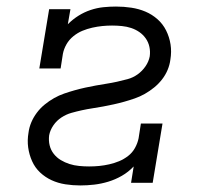

<svg xmlns="http://www.w3.org/2000/svg" viewBox="-20 -558 640 586"><path d="M225 8Q202 8 179.5 4.5Q157 1 137.5 -8Q118 -17 102.5 -31.5Q87 -46 78 -66Q69 -86 66 -108Q63 -130 67 -153Q69 -169 75.5 -184.5Q82 -200 92.5 -214Q103 -228 116.5 -239Q130 -250 145 -258.5Q160 -267 176 -272.5Q192 -278 208 -282.5Q224 -287 240 -290.5Q256 -294 272.5 -297Q289 -300 305 -302.5Q321 -305 337 -308.5Q353 -312 369.5 -316.5Q386 -321 400 -331Q414 -341 424 -355.5Q434 -370 437 -386Q439 -401 436 -415Q433 -429 425 -440.5Q417 -452 405.5 -460Q394 -468 380.5 -472.5Q367 -477 352 -478.5Q337 -480 322 -480Q307 -480 292 -478.5Q277 -477 261.5 -473.5Q246 -470 231.5 -464Q217 -458 204 -447.5Q191 -437 183 -423Q175 -409 172 -394L165 -349H100L130 -530H195L187 -484Q202 -499 219.5 -510Q237 -521 256.5 -527.5Q276 -534 295.5 -536Q315 -538 334 -538Q358 -538 381 -534.5Q404 -531 424 -522.5Q444 -514 460.5 -499.5Q477 -485 487 -465Q497 -445 500.5 -422.5Q504 -400 500 -376Q498 -360 491.5 -344.5Q485 -329 474.5 -315.5Q464 -302 450.5 -291Q437 -280 422 -271.5Q407 -263 391 -257.5Q375 -252 359 -247.5Q343 -243 327 -239.5Q311 -236 295 -233Q279 -230 262.5 -227.5Q246 -225 230 -221.5Q214 -218 198 -213.5Q182 -209 167.5 -199.5Q153 -190 143 -175.5Q133 -161 130 -145Q128 -129 131.5 -114.5Q135 -100 144 -88.5Q153 -77 165.5 -69.5Q178 -62 192 -57.5Q206 -53 221.5 -51.5Q237 -50 252 -50Q268 -50 283 -51.5Q298 -53 313.5 -56.5Q329 -60 343.5 -66Q358 -72 371 -82Q384 -92 392 -106.5Q400 -121 403 -136L410 -181H476L446 0H380L388 -50Q372 -33 352 -21.5Q332 -10 310.5 -3.5Q289 3 267.5 5.5Q246 8 225 8Z"/></svg>

Font: Iosevka Curly Slab LtExObl
Style: Regular
Weight: 300
Width: 7
Italic angle: -9°
Monospace: yes
Designer: Belleve Invis
Foundry: Belleve Invis
Version: Version 11.1.0; ttfautohint (v1.8.3)